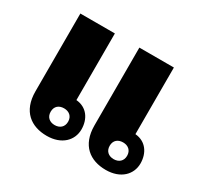

<svg xmlns="http://www.w3.org/2000/svg" viewBox="-124 -725 940 896"><g transform="rotate(30 345.5 -276.5)"><path d="M220 10C300 10 346 -38 346 -97C346 -152 316 -199 257 -204V-563H71V-144C71 -36 136 10 220 10ZM538 10C618 10 664 -38 664 -97C664 -152 634 -199 575 -204V-563H389V-144C389 -36 454 10 538 10ZM227 -52C200 -52 180 -68 180 -97C180 -127 200 -142 227 -142C254 -142 274 -126 274 -97C274 -68 254 -52 227 -52ZM545 -52C518 -52 498 -68 498 -97C498 -127 518 -142 545 -142C572 -142 592 -126 592 -97C592 -68 572 -52 545 -52Z"/></g></svg>

Font: Noto Sans Thai Looped Black
Style: Regular
Weight: 900
Designer: Sasikarn Vongin, Ben Mitchell
Foundry: The Fontpad Ltd
Version: Version 1.001